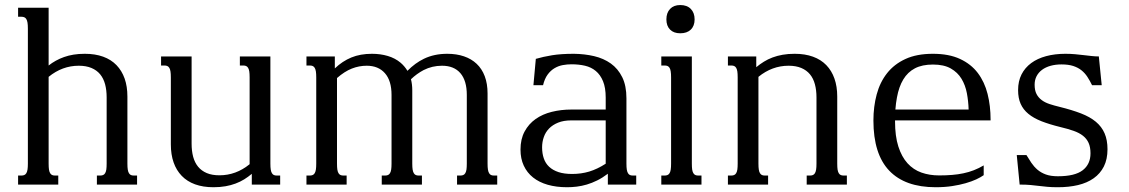

<svg xmlns="http://www.w3.org/2000/svg" viewBox="-20 -747 4569 777"><path d="M92.8 -630.9Q92.8 -646 91.3 -655.3Q89.8 -664.6 86.4 -669.9Q83 -675.3 78.1 -677.2Q73.2 -679.2 66.9 -679.2H53.2V-715.8H176.8V-481.9Q190.4 -492.7 205.8 -501.2Q221.2 -509.8 239 -516.1Q256.8 -522.5 277.6 -525.9Q298.3 -529.3 323.2 -529.3Q365.2 -529.3 397.5 -517.6Q429.7 -505.9 451.4 -483.4Q473.1 -460.9 484.4 -429Q495.6 -397 495.6 -356V-85Q495.6 -69.8 497.1 -60.5Q498.5 -51.3 502 -45.9Q505.4 -40.5 510 -38.6Q514.6 -36.6 521.5 -36.6H534.7V0H372.1V-36.6H385.7Q392.1 -36.6 397 -38.6Q401.9 -40.5 405.3 -45.9Q408.7 -51.3 410.2 -60.5Q411.6 -69.8 411.6 -85V-353Q411.6 -382.3 405.3 -406Q398.9 -429.7 385.3 -446.3Q371.6 -462.9 350.1 -471.9Q328.6 -481 298.8 -481Q231.9 -481 176.8 -436V-85Q176.8 -69.8 178.2 -60.5Q179.7 -51.3 183.1 -45.9Q186.5 -40.5 191.2 -38.6Q195.8 -36.6 202.6 -36.6H215.8V0H53.2V-36.6H66.9Q73.2 -36.6 78.1 -38.6Q83 -40.5 86.4 -45.9Q89.8 -51.3 91.3 -60.5Q92.8 -69.8 92.8 -85Z M990.2 -433.6Q990.2 -448.7 988.8 -458Q987.3 -467.3 983.9 -472.7Q980.5 -478 975.6 -480Q970.7 -481.9 964.4 -481.9H950.7V-518.6H1074.2V-85Q1074.2 -69.8 1075.7 -60.5Q1077.1 -51.3 1080.6 -45.9Q1084 -40.5 1088.6 -38.6Q1093.3 -36.6 1100.1 -36.6H1113.8V0H999V-43.5Q984.4 -31.2 968.3 -21.2Q952.1 -11.2 933.3 -4.2Q914.6 2.9 892.3 6.8Q870.1 10.7 843.8 10.7Q801.8 10.7 769.5 -1Q737.3 -12.7 715.6 -35.2Q693.8 -57.6 682.6 -89.6Q671.4 -121.6 671.4 -162.6V-433.6Q671.4 -448.7 669.9 -458Q668.5 -467.3 665 -472.7Q661.6 -478 656.7 -480Q651.9 -481.9 645.5 -481.9H631.8V-518.6H755.4V-165.5Q755.4 -136.2 761.7 -112.5Q768.1 -88.9 781.7 -72.3Q795.4 -55.7 816.7 -46.6Q837.9 -37.6 868.2 -37.6Q935.1 -37.6 990.2 -82.5Z M1648.4 -85Q1648.4 -69.8 1649.9 -60.5Q1651.4 -51.3 1654.8 -45.9Q1658.2 -40.5 1662.8 -38.6Q1667.5 -36.6 1674.3 -36.6H1687.5V0H1524.9V-36.6H1538.6Q1544.9 -36.6 1549.8 -38.6Q1554.7 -40.5 1558.1 -45.9Q1561.5 -51.3 1563 -60.5Q1564.5 -69.8 1564.5 -85V-362.8Q1564.5 -420.4 1537.8 -450.7Q1511.2 -481 1463.9 -481Q1433.1 -481 1403.8 -469.5Q1374.5 -458 1343.8 -431.2V-85Q1343.8 -69.8 1345.2 -60.5Q1346.7 -51.3 1350.1 -45.9Q1353.5 -40.5 1358.2 -38.6Q1362.8 -36.6 1369.6 -36.6H1382.8V0H1220.2V-36.6H1233.9Q1240.2 -36.6 1245.1 -38.6Q1250 -40.5 1253.4 -45.9Q1256.8 -51.3 1258.3 -60.5Q1259.8 -69.8 1259.8 -85V-433.6Q1259.8 -448.7 1258.3 -458Q1256.8 -467.3 1253.4 -472.7Q1250 -478 1245.1 -480Q1240.2 -481.9 1233.9 -481.9H1220.2V-518.6H1335V-470.2Q1365.7 -499.5 1401.9 -514.4Q1438 -529.3 1485.4 -529.3Q1519.5 -529.3 1549.3 -520.5Q1579.1 -511.7 1601.1 -493.2Q1617.2 -479.5 1628.9 -460.4Q1660.2 -492.2 1695.8 -509.3Q1737.3 -529.3 1790 -529.3Q1827.6 -529.3 1857.7 -519Q1887.7 -508.8 1908.9 -488.8Q1930.2 -468.8 1941.7 -438.5Q1953.1 -408.2 1953.1 -368.7V-85Q1953.1 -69.8 1954.6 -60.5Q1956.1 -51.3 1959.5 -45.9Q1962.9 -40.5 1967.5 -38.6Q1972.2 -36.6 1979 -36.6H1992.2V0H1829.6V-36.6H1843.3Q1849.6 -36.6 1854.5 -38.6Q1859.4 -40.5 1862.8 -45.9Q1866.2 -51.3 1867.7 -60.5Q1869.1 -69.8 1869.1 -85V-362.8Q1869.1 -420.4 1843.3 -450.7Q1817.4 -481 1768.6 -481Q1729 -481 1694.3 -463.4Q1666.5 -448.7 1643.1 -426.3Q1648.4 -405.8 1648.4 -381.3Z M2431.2 -259.8H2292Q2260.7 -259.8 2238.5 -250.7Q2216.3 -241.7 2201.9 -226.8Q2187.5 -211.9 2180.7 -192.1Q2173.8 -172.4 2173.8 -150.9Q2173.8 -126 2180.7 -106Q2187.5 -85.9 2202.4 -72Q2217.3 -58.1 2240.2 -50.5Q2263.2 -43 2295.4 -43Q2332 -43 2364.5 -52.7Q2397 -62.5 2431.2 -84.5ZM2515.1 -85Q2515.1 -69.8 2516.6 -60.5Q2518.1 -51.3 2521.5 -45.9Q2524.9 -40.5 2529.5 -38.6Q2534.2 -36.6 2541 -36.6H2554.7V0H2439.9V-43.9Q2418 -27.3 2396.7 -16.8Q2375.5 -6.3 2354.7 -0.2Q2334 5.9 2314 8.3Q2293.9 10.7 2274.9 10.7Q2231.4 10.7 2196.5 0.7Q2161.6 -9.3 2137.2 -28.8Q2112.8 -48.3 2099.6 -76.7Q2086.4 -105 2086.4 -141.6Q2086.4 -184.1 2103 -214.8Q2119.6 -245.6 2147.7 -265.4Q2175.8 -285.2 2213.1 -294.4Q2250.5 -303.7 2292 -303.7H2431.2V-352.1Q2431.2 -392.1 2420.4 -418.2Q2409.7 -444.3 2391.1 -459.7Q2372.6 -475.1 2347.4 -481Q2322.3 -486.8 2293 -486.8Q2275.4 -486.8 2257.8 -483.6Q2240.2 -480.5 2224.4 -471.2Q2208.5 -461.9 2196.3 -445.3Q2184.1 -428.7 2177.7 -402.3H2138.7L2148.4 -508.8Q2163.6 -513.2 2179.7 -516.8Q2195.8 -520.5 2214.1 -523.4Q2232.4 -526.4 2254.2 -527.8Q2275.9 -529.3 2302.7 -529.3Q2345.7 -528.8 2384.3 -519.8Q2422.9 -510.7 2451.9 -490Q2481 -469.2 2498 -434.8Q2515.1 -400.4 2515.1 -349.1Z M2656.2 -518.6H2779.8V-85Q2779.8 -69.8 2781.2 -60.5Q2782.7 -51.3 2786.1 -45.9Q2789.6 -40.5 2794.2 -38.6Q2798.8 -36.6 2805.7 -36.6H2818.8V0H2656.2V-36.6H2669.9Q2676.3 -36.6 2681.2 -38.6Q2686 -40.5 2689.5 -45.9Q2692.9 -51.3 2694.3 -60.5Q2695.8 -69.8 2695.8 -85V-433.6Q2695.8 -448.7 2694.3 -458Q2692.9 -467.3 2689.5 -472.7Q2686 -478 2681.2 -480Q2676.3 -481.9 2669.9 -481.9H2656.2ZM2676.8 -668.5Q2676.8 -695.3 2691.7 -710.9Q2706.5 -726.6 2732.9 -726.6Q2760.3 -726.6 2775.6 -710.9Q2791 -695.3 2791 -668.5Q2791 -642.1 2775.6 -627.2Q2760.3 -612.3 2732.9 -612.3Q2706.5 -612.3 2691.7 -627.2Q2676.8 -642.1 2676.8 -668.5Z M3049.3 -85Q3049.3 -69.8 3050.8 -60.5Q3052.2 -51.3 3055.7 -45.9Q3059.1 -40.5 3063.7 -38.6Q3068.4 -36.6 3075.2 -36.6H3088.4V0H2925.8V-36.6H2939.5Q2945.8 -36.6 2950.7 -38.6Q2955.6 -40.5 2959 -45.9Q2962.4 -51.3 2963.9 -60.5Q2965.3 -69.8 2965.3 -85V-433.6Q2965.3 -448.7 2963.9 -458Q2962.4 -467.3 2959 -472.7Q2955.6 -478 2950.7 -480Q2945.8 -481.9 2939.5 -481.9H2925.8V-518.6H3040.5V-475.1Q3055.2 -487.3 3071.3 -497.3Q3087.4 -507.3 3106.2 -514.4Q3125 -521.5 3147.2 -525.4Q3169.4 -529.3 3195.8 -529.3Q3237.8 -529.3 3270 -517.6Q3302.2 -505.9 3324 -483.4Q3345.7 -460.9 3356.9 -429Q3368.2 -397 3368.2 -356V-85Q3368.2 -69.8 3369.6 -60.5Q3371.1 -51.3 3374.5 -45.9Q3377.9 -40.5 3382.6 -38.6Q3387.2 -36.6 3394 -36.6H3407.2V0H3244.6V-36.6H3258.3Q3264.6 -36.6 3269.5 -38.6Q3274.4 -40.5 3277.8 -45.9Q3281.2 -51.3 3282.7 -60.5Q3284.2 -69.8 3284.2 -85V-353Q3284.2 -382.3 3277.8 -406Q3271.5 -429.7 3257.8 -446.3Q3244.1 -462.9 3222.7 -471.9Q3201.2 -481 3171.4 -481Q3104.5 -481 3049.3 -436Z M3755.4 -529.3Q3820.3 -529.3 3865 -508.5Q3909.7 -487.8 3937 -451.7Q3964.4 -415.5 3976.6 -366.9Q3988.8 -318.4 3988.8 -262.7V-259.8H3602.1V-256.3Q3602.1 -195.8 3615.5 -154.1Q3628.9 -112.3 3652.6 -86.2Q3676.3 -60.1 3709 -48.6Q3741.7 -37.1 3780.3 -37.1Q3808.6 -37.1 3832.8 -39.1Q3856.9 -41 3878.9 -45.7Q3900.9 -50.3 3920.9 -58.1Q3940.9 -65.9 3960.9 -77.6V-38.1Q3949.2 -29.8 3930.9 -21.2Q3912.6 -12.7 3887.9 -5.6Q3863.3 1.5 3833 6.1Q3802.7 10.7 3766.6 10.7Q3642.6 10.7 3578.6 -56.4Q3514.6 -123.5 3514.6 -259.3Q3514.6 -315.4 3527.8 -364.7Q3541 -414.1 3569.8 -450.7Q3598.6 -487.3 3644.3 -508.3Q3689.9 -529.3 3755.4 -529.3ZM3899.9 -303.7Q3898.9 -337.4 3892.8 -369.9Q3886.7 -402.3 3871.1 -428.2Q3855.5 -454.1 3827.6 -470Q3799.8 -485.8 3755.4 -485.8Q3711.9 -485.8 3682.6 -470.5Q3653.3 -455.1 3635.5 -425.5Q3617.7 -396 3609.9 -353Q3605.5 -330.1 3603.5 -303.7Z M4261.2 -33.7Q4330.1 -33.7 4361.6 -58.1Q4393.1 -82.5 4393.1 -126.5Q4393.1 -151.4 4385.5 -168.5Q4377.9 -185.5 4362.8 -197.5Q4347.7 -209.5 4324.7 -217.5Q4301.8 -225.6 4271 -232.9Q4227.1 -243.7 4194.8 -256.3Q4162.6 -269 4141.6 -286.4Q4120.6 -303.7 4110.4 -326.9Q4100.1 -350.1 4100.1 -382.3Q4100.1 -418.5 4114 -445.8Q4127.9 -473.1 4153.1 -491.7Q4178.2 -510.3 4213.6 -519.8Q4249 -529.3 4291.5 -529.3Q4312.5 -529.3 4330.8 -527.6Q4349.1 -525.9 4365.7 -523.9Q4382.3 -522 4397.5 -520.3Q4412.6 -518.6 4426.8 -518.6L4438.5 -402.3H4399.4Q4390.6 -420.4 4380.6 -435.8Q4370.6 -451.2 4356.7 -462.4Q4342.8 -473.6 4323.2 -480Q4303.7 -486.3 4275.9 -486.3Q4251.5 -486.3 4231.4 -480.7Q4211.4 -475.1 4197 -464.4Q4182.6 -453.6 4174.8 -438.5Q4167 -423.3 4167 -404.3Q4167 -381.3 4174.6 -366.7Q4182.1 -352.1 4195.6 -342Q4209 -332 4227.5 -325.9Q4246.1 -319.8 4268.1 -314.5Q4317.9 -302.2 4354.5 -288.1Q4391.1 -273.9 4414.8 -254.2Q4438.5 -234.4 4450.2 -207.3Q4461.9 -180.2 4461.9 -143.1Q4461.9 -102.5 4447.3 -73.5Q4432.6 -44.4 4406 -25.6Q4379.4 -6.8 4342.5 2Q4305.7 10.7 4261.2 10.7Q4235.8 10.7 4218.3 9Q4200.7 7.3 4184.6 5.4Q4168.5 3.4 4150.6 1.7Q4132.8 0 4106.4 0L4094.7 -119.6H4133.8Q4143.6 -103.5 4153.8 -88.1Q4164.1 -72.8 4178.2 -60.5Q4192.4 -48.3 4212.2 -41Q4231.9 -33.7 4261.2 -33.7Z"/></svg>

Font: Arian AMU Serif
Style: Regular
Weight: 400
Designer: Ruben Hakobyan (Tarumian)
Foundry: Ruben Hakobyan (Tarumian)
Version: Version 1.002